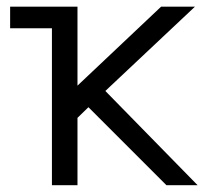

<svg xmlns="http://www.w3.org/2000/svg" viewBox="-20 -545 602 565"><path d="M9.8 -461.9V-525.4H208V-293L454.1 -525.4H553.7L290 -277.3L561.5 0H469.7L240.2 -229.5L208 -198.2V0H132.8V-461.9Z"/></svg>

Font: Gothic A1
Style: Regular
Weight: 400
Designer: HanYang I&C Co.,Ltd.
Foundry: HanYang I&C Co.,Ltd.
Version: Version 2.50